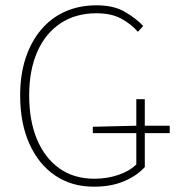

<svg xmlns="http://www.w3.org/2000/svg" viewBox="-20 -692 686 724"><path d="M334 12Q250 12 187.5 -30.5Q125 -73 90.5 -150.5Q56 -228 56 -332Q56 -410 76.5 -472.5Q97 -535 135 -580Q173 -625 226 -648.5Q279 -672 344 -672Q410 -672 452.5 -646.5Q495 -621 520 -594L500 -572Q475 -601 437.5 -621.5Q400 -642 344 -642Q265 -642 208 -604Q151 -566 120.5 -496.5Q90 -427 90 -332Q90 -237 119.5 -166.5Q149 -96 204 -57Q259 -18 336 -18Q384 -18 426.5 -32.5Q469 -47 494 -72V-318H526V-62Q496 -29 447.5 -8.5Q399 12 334 12ZM330 -190V-214L496 -218H620V-190Z"/></svg>

Font: Source Sans 3 VF
Style: Regular
Weight: 200
Designer: Paul D. Hunt
Foundry: Adobe
Version: Version 3.046;hotconv 1.0.118;makeotfexe 2.5.65603